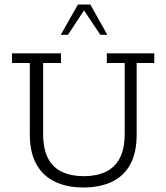

<svg xmlns="http://www.w3.org/2000/svg" viewBox="-20 -819 736 850"><path d="M348 11Q277 11 223.5 -14.5Q170 -40 141 -92Q112 -144 112 -224V-540H33V-583H250V-540H171V-226Q171 -159 193 -117.5Q215 -76 256 -57.5Q297 -39 351 -39Q405 -39 446 -57.5Q487 -76 509.5 -117.5Q532 -159 532 -226V-540H453V-583H663V-540H585V-224Q585 -142 556 -90Q527 -38 474 -13.5Q421 11 348 11ZM249 -665 325 -799H380L455 -665H424L352 -773L281 -665Z"/></svg>

Font: Rokkitt SemiBold Light
Style: Regular
Weight: 300
Version: Version 3.103